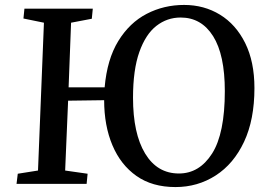

<svg xmlns="http://www.w3.org/2000/svg" viewBox="-20 -745 1091 778"><path d="M256 -337 244 -54 335 -41 331 0H47L52 -41L134 -54L158 -653L75 -670L79 -710H356L352 -669L268 -653L258 -391H404Q414 -505 459.5 -579Q505 -653 574.5 -689Q644 -725 726 -725Q807 -725 871.5 -685.5Q936 -646 973.5 -570.5Q1011 -495 1011 -388Q1011 -260 969 -170.5Q927 -81 854 -34Q781 13 691 13Q597 13 533 -32Q469 -77 435.5 -156.5Q402 -236 402 -339ZM519 -349Q519 -204 568 -123Q617 -42 705 -42Q788 -42 839.5 -123Q891 -204 891 -376Q891 -523 843.5 -598.5Q796 -674 712 -674Q657 -674 613.5 -640Q570 -606 544.5 -534Q519 -462 519 -349Z"/></svg>

Font: Literata 36pt Medium
Style: Italic
Weight: 500
Italic angle: -2°
Designer: Latin by Veronika Burian and Jose Scaglione. Greek by Irene Vlachou. Cyrillic by Vera Evstafieva
Foundry: TypeTogether
Version: Version 3.002